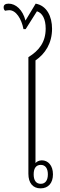

<svg xmlns="http://www.w3.org/2000/svg" viewBox="-35 -1031 327 1055"><path d="M188 4C231 4 256 -26 256 -73C256 -122 229 -150 195 -150C178 -150 166 -142 160 -135V-699C213 -735 251 -793 251 -873C251 -941 222 -1000 161 -1011L105 -918C90 -977 52 -1011 12 -1011C-7 -1011 -15 -1003 -15 -991C-15 -982 -12 -976 -7 -972C-1 -973 8 -975 16 -975C53 -975 83 -928 94 -871H106L168 -969C198 -960 216 -926 216 -874C216 -800 180 -753 121 -717V-76C121 -25 146 4 188 4ZM189 -21C163 -21 150 -40 150 -73C150 -106 163 -125 189 -125C214 -125 228 -106 228 -73C228 -40 214 -21 189 -21Z"/></svg>

Font: Noto Serif Thai ExtraCondensed ExtraLight
Style: Regular
Weight: 200
Width: 2
Designer: Monotype Design Team
Foundry: Monotype Imaging Inc.
Version: Version 2.002